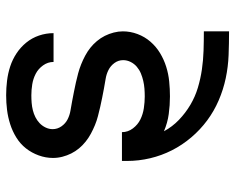

<svg xmlns="http://www.w3.org/2000/svg" viewBox="-92 -486 783 640"><g transform="rotate(-90 300.0 -166.5)"><path d="M514 205Q475 205 436 203.5Q397 202 359 194Q321 186 285 170.5Q249 155 218 132Q187 109 161.5 79Q136 49 118.5 14.5Q101 -20 92 -58Q83 -96 83 -135Q83 -139 83 -143.5Q83 -148 83 -152H179Q179 -132 191.5 -115.5Q204 -99 221.5 -90.5Q239 -82 259 -79Q279 -76 298 -76Q311 -76 324 -77Q337 -78 350 -81Q363 -84 375 -89Q387 -94 397 -102.5Q407 -111 413 -123Q419 -135 419 -148Q419 -164 409.5 -177Q400 -190 386 -197Q372 -204 356 -206.5Q340 -209 324.5 -212Q309 -215 293.5 -218Q278 -221 263 -224.5Q248 -228 232.5 -232Q217 -236 202.5 -242Q188 -248 174 -255.5Q160 -263 147.5 -273Q135 -283 125 -295Q115 -307 108 -321Q101 -335 97 -350.5Q93 -366 93 -382Q93 -406 101.5 -429.5Q110 -453 125 -472Q140 -491 161 -504Q182 -517 205.5 -524.5Q229 -532 253 -535Q277 -538 302 -538Q326 -538 350.5 -535Q375 -532 398 -524.5Q421 -517 441.5 -503.5Q462 -490 477.5 -471Q493 -452 501 -428.5Q509 -405 509 -380H413Q413 -399 401.5 -415Q390 -431 373.5 -439.5Q357 -448 338.5 -451Q320 -454 302 -454Q289 -454 276.5 -453Q264 -452 252 -449Q240 -446 229 -440.5Q218 -435 209 -426.5Q200 -418 194.5 -406.5Q189 -395 189 -383Q189 -367 198.5 -353.5Q208 -340 222 -333Q236 -326 251.5 -323.5Q267 -321 282.5 -318Q298 -315 313.5 -312Q329 -309 344.5 -305.5Q360 -302 375 -298Q390 -294 405 -288Q420 -282 434 -274.5Q448 -267 460 -257.5Q472 -248 482.5 -235.5Q493 -223 500 -209Q507 -195 511 -179.5Q515 -164 515 -149Q515 -124 506 -100Q497 -76 480.5 -57Q464 -38 442.5 -25Q421 -12 397 -4.5Q373 3 348 5.5Q323 8 298 8Q269 8 239.5 4Q210 0 182 -12Q197 16 220 38Q243 60 270 76Q297 92 327 101Q357 110 388 114.5Q419 119 450.5 120Q482 121 514 121H515V205Z"/></g></svg>

Font: Iosevka Curly Medium Extended
Style: Regular
Weight: 500
Width: 7
Monospace: yes
Designer: Belleve Invis
Foundry: Belleve Invis
Version: Version 11.1.0; ttfautohint (v1.8.3)